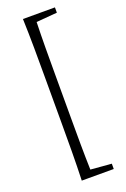

<svg xmlns="http://www.w3.org/2000/svg" viewBox="-177 -828 691 1055"><g transform="rotate(-20 168.5 -300.5)"><path d="M139 172H294V141L172 131C169 31 169 -71 169 -171V-430C169 -532 169 -633 172 -732L294 -742V-773H107C111 -659 111 -544 111 -430V-171C111 -55 111 60 107 172Z"/></g></svg>

Font: Source Han Serif CN Light
Style: Regular
Weight: 300
Designer: Ryoko NISHIZUKA 西塚涼子 (kana & ideographs); Frank Grießhammer (Latin, Greek & Cyrillic); Wenlong ZHANG 张文龙 (bopomofo); San
Foundry: Adobe
Version: Version 2.003;hotconv 1.1.1;makeotfexe 2.6.0